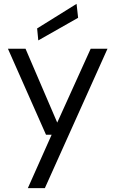

<svg xmlns="http://www.w3.org/2000/svg" viewBox="-20 -753 596 993"><path d="M124 220 247 -56H218L21 -501H112L276 -119L449 -501H536L212 220ZM178 -544 172 -606 376 -733 384 -661Z"/></svg>

Font: DM Sans 17pt
Style: Regular
Weight: 400
Version: Version 4.004;gftools[0.9.30]